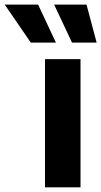

<svg xmlns="http://www.w3.org/2000/svg" viewBox="-131 -797 431 817"><path d="M60.4 0H211.6V-545.5H60.4ZM-110.8 -777.3 0 -615.8H106.9L31.2 -777.3ZM99.4 -777.3 175.4 -615.8H280.2L237.2 -777.3Z"/></svg>

Font: Magic Ui Pro
Style: Bold
Weight: 700
Designer: Stefan Endress, Andreas Faust
Version: Version 1.000;FEAKit 1.0